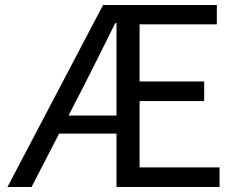

<svg xmlns="http://www.w3.org/2000/svg" viewBox="-20 -753 958 773"><path d="M10 0H107L218 -215H449V0H864V-79H542V-346H802V-425H542V-655H853V-733H395ZM256 -288 324 -420C364 -499 405 -581 444 -660H449V-288Z"/></svg>

Font: Noto Sans HK
Style: Regular
Weight: 400
Designer: Ryoko NISHIZUKA 西塚涼子 (kana, bopomofo & ideographs); Paul D. Hunt (Latin, Greek & Cyrillic); Sandoll Communications 산돌커뮤니
Foundry: Adobe
Version: Version 2.004;hotconv 1.0.118;makeotfexe 2.5.65603